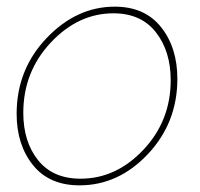

<svg xmlns="http://www.w3.org/2000/svg" viewBox="-20 -547 601 577"><path d="M30 -205Q30 -338 120 -432.5Q210 -527 325 -527Q415 -527 464 -465.5Q513 -404 513 -310Q513 -178 424.5 -84Q336 10 219 10Q128 10 79 -51Q30 -112 30 -205ZM493 -306Q493 -393 448.5 -450Q404 -507 321 -507Q215 -507 132.5 -419Q50 -331 50 -208Q50 -121 94.5 -65.5Q139 -10 222 -10Q329 -10 411 -97Q493 -184 493 -306Z"/></svg>

Font: Raleway-v4020 Thin
Style: Italic
Weight: 250
Italic angle: -12°
Designer: Matt McInerney, Pablo Impallari, Rodrigo Fuenzalida
Foundry: Matt McInerney, Pablo Impallari, Rodrigo Fuenzalida
Version: Version 4.020;PS 004.020;hotconv 1.0.88;makeotf.lib2.5.64775